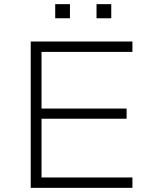

<svg xmlns="http://www.w3.org/2000/svg" viewBox="-20 -905 745 925"><path d="M128 0V-705H618V-655H180V-382H590V-333H180V-50H618V0ZM445 -817V-885H516V-817ZM246 -817V-885H317V-817Z"/></svg>

Font: Nunito Sans 7pt SemiExpanded ExtraLight
Style: Regular
Weight: 250
Width: 6
Designer: Vernon Adams
Foundry: Vernon Adams
Version: Version 3.101;gftools[0.9.27]